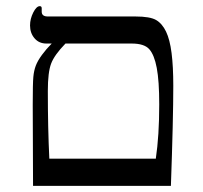

<svg xmlns="http://www.w3.org/2000/svg" viewBox="-20 -607 664 627"><path d="M545.9 -327.1Q545.9 -218.8 538.1 0H87.9L86.9 -264.2Q86.9 -335.4 88.9 -356Q90.8 -376.5 96.9 -392.6Q103 -408.7 117.2 -428Q131.3 -447.3 148.9 -464.8H131.8Q107.4 -464.8 92.8 -481.9Q78.1 -499 78.1 -523.9Q78.1 -545.4 88.6 -566.2Q99.1 -586.9 109.9 -586.9Q116.2 -586.9 116.2 -580.1V-568.8Q116.2 -553.2 136.2 -553.2H421.9Q470.2 -553.2 490 -541.5Q509.8 -529.8 522.2 -503.9Q534.7 -478 540.3 -433.8Q545.9 -389.6 545.9 -327.1ZM500 -266.1Q500 -342.8 491.9 -385.3Q483.9 -427.7 467.5 -446.3Q451.2 -464.8 410.2 -464.8H193.8Q157.7 -427.7 147 -399.4Q136.2 -371.1 136.2 -310.1Q136.2 -186.5 141.1 -88.9H488.8Q500 -163.6 500 -266.1Z"/></svg>

Font: Times New Roman
Style: Regular
Weight: 400
Designer: Steve Matteson
Foundry: Ascender Corporation
Version: Version 2.00.3